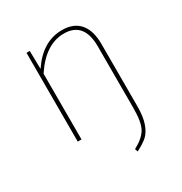

<svg xmlns="http://www.w3.org/2000/svg" viewBox="-169 -653 920 972"><g transform="rotate(-30 290.5 -167.0)"><path d="M330 -529Q399 -529 434 -487.5Q469 -446 469 -369V-6Q469 56 455.5 94.5Q442 133 420.5 153Q399 173 356 195L350 178Q405 149 426 113Q447 77 447 -7V-367Q447 -509 330 -509Q222 -509 140 -384V0H118V-519H137L139 -413Q217 -529 330 -529Z"/></g></svg>

Font: FiraSans
Style: Regular
Weight: 150
Designer: Carrois Corporate & Edenspiekermann AG
Foundry: Carrois Corporate GbR & Edenspiekermann AG
Version: Version 3.106;PS 003.106;hotconv 1.0.70;makeotf.lib2.5.58329